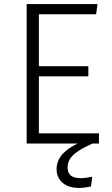

<svg xmlns="http://www.w3.org/2000/svg" viewBox="-20 -705 552 943"><path d="M466 -50V0H434Q367 30 339.5 56.5Q312 83 312 118Q312 170 375 170Q401 170 433 163L427 211Q392 218 369 218Q316 218 287 192.5Q258 167 258 126Q258 87 283.5 56Q309 25 361 0H111V-685H459L452 -635H171V-380H414V-330H171V-50Z"/></svg>

Font: Statis Sans Light
Style: Regular
Weight: 300
Designer: bBox Type GmbH
Foundry: bBox Type GmbH
Version: Version 1.000